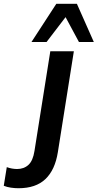

<svg xmlns="http://www.w3.org/2000/svg" viewBox="-155 -777 518 1019"><path d="M-57 222Q-76 222 -97 219Q-118 216 -135 209L-119 110Q-92 120 -64 120Q-28 120 -4 98Q20 76 28 24L112 -505H237L152 31Q137 125 86 173.5Q35 222 -57 222ZM12 -554 144 -757H253L343 -554H264L193 -686L92 -554Z"/></svg>

Font: Mulish
Style: Bold Italic
Weight: 700
Italic angle: -9°
Designer: Vernon Adams
Foundry: Vernon Adams
Version: Version 3.603; ttfautohint (v1.8.3)